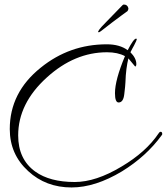

<svg xmlns="http://www.w3.org/2000/svg" viewBox="-20 -769 734 845"><path d="M295 56Q182 56 104 -16Q23 -90 23 -201Q23 -362 159 -471Q286 -574 450 -574Q507 -574 542 -548Q568 -599 579 -599Q582 -599 582 -596Q582 -592 570 -569Q566 -562 562 -554.5Q558 -547 554 -539Q580 -513 580 -487Q580 -478 575 -476L545 -512Q540 -492 536.5 -465.5Q533 -439 532 -406Q532 -399 530.5 -386.5Q529 -374 527 -355Q523 -318 502 -318Q486 -318 486 -359Q486 -417 530 -522Q498 -539 451 -539Q308 -539 186 -428Q60 -314 60 -173Q60 -68 135 -14Q199 32 309 32Q402 32 515 -36Q623 -100 678 -182Q682 -189 687 -189Q694 -189 694 -179Q694 -176 691 -173Q624 -81 517 -15Q399 56 295 56ZM416 -627Q412 -626 412 -631Q417 -640 427 -651Q437 -662 450 -675L519 -746Q522 -749 525 -749Q541 -749 545 -733V-731Q545 -728 544 -725.5Q543 -723 541 -720Q533 -714 515.5 -701.5Q498 -689 472 -669Q447 -650 434 -639.5Q421 -629 416 -627Z"/></svg>

Font: Shalimar
Style: Regular
Weight: 400
Designer: Robert E. Leuschke
Foundry: Robert E. Leuschke
Version: Version 1.010; ttfautohint (v1.8.3)